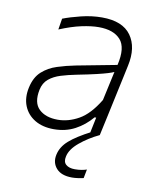

<svg xmlns="http://www.w3.org/2000/svg" viewBox="-81 -568 679 834"><g transform="rotate(10 259.0 -151.0)"><path d="M179 9.5Q129.5 9.5 95 -11.2Q60.5 -32 46 -68.2Q31.5 -104.5 41.5 -150Q51.5 -196.5 79.5 -221.8Q107.5 -247 145.8 -259.2Q184 -271.5 225 -279.5L403.5 -313.5Q422 -392 391.5 -426.5Q361 -461 295 -461Q263 -461 219.8 -451.8Q176.5 -442.5 123.5 -420.5L131.5 -469.5Q163.5 -482 210.2 -493.5Q257 -505 302 -505Q393 -505 430 -453.2Q467 -401.5 449 -318.5Q444.5 -297 438.8 -270.5Q433 -244 426 -211L411 -141Q404.5 -110.5 397 -75.8Q389.5 -41 380.5 0H337L352 -72H345Q313.5 -34.5 272 -12.5Q230.5 9.5 179 9.5ZM188.5 -34Q235.5 -34 281.2 -59.8Q327 -85.5 367.5 -152.5L395.5 -281Q385.5 -276.5 369.2 -271.5Q353 -266.5 321.8 -259Q290.5 -251.5 234.5 -240.5Q199 -233.5 168.2 -224Q137.5 -214.5 116.2 -197Q95 -179.5 88.5 -148.5Q76.5 -90 105.8 -62Q135 -34 188.5 -34ZM293.5 202.5Q246 202.5 224 177.5Q202 152.5 209.5 117Q217 81 248.8 53Q280.5 25 344.5 -8L347 -21.5L364.5 -22.5L380.5 0Q333 22.5 295.8 53.5Q258.5 84.5 252 117Q246.5 141 260 153Q273.5 165 299.5 165Q316 165 329.8 162.5Q343.5 160 351.5 157L344 196Q334 198.5 319.5 200.5Q305 202.5 293.5 202.5Z"/></g></svg>

Font: Commissioner ExtraLight
Style: Italic
Weight: 200
Italic angle: -12°
Designer: Kostas Bartsokas
Foundry: Kostas Bartsokas
Version: Version 1.000; ttfautohint (v1.8.3)